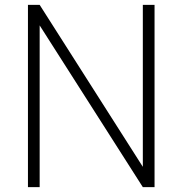

<svg xmlns="http://www.w3.org/2000/svg" viewBox="-20 -770 751 790"><path d="M95 0V-750H143.2L567.7 -83.6V-750H615.9V0H567.7L143.2 -665.5V0Z"/></svg>

Font: Spartan Light
Style: Regular
Weight: 300
Designer: Matt Bailey, Mirko Velimirovic
Foundry: Matt Bailey
Version: Version 1.005